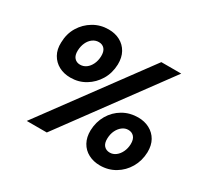

<svg xmlns="http://www.w3.org/2000/svg" viewBox="-147 -918 1205 1137"><g transform="rotate(30 455.0 -350.0)"><path d="M145 0 661 -700H797L282 0ZM651 12Q607 12 572 -6.5Q537 -25 518 -59.5Q499 -94 500 -141Q502 -200 529.5 -247Q557 -294 603.5 -321Q650 -348 707 -348Q751 -348 785.5 -329.5Q820 -311 839 -277.5Q858 -244 857 -196Q855 -137 827.5 -90Q800 -43 754 -15.5Q708 12 651 12ZM240 -351Q195 -351 160.5 -369.5Q126 -388 106.5 -422.5Q87 -457 89 -504Q90 -564 118 -610.5Q146 -657 192.5 -684.5Q239 -712 295 -712Q340 -712 374 -693.5Q408 -675 427 -641Q446 -607 445 -559Q443 -499 415 -452.5Q387 -406 341.5 -378.5Q296 -351 240 -351ZM664 -83Q686 -83 704.5 -97Q723 -111 734.5 -135Q746 -159 747 -188Q748 -221 733 -238Q718 -255 693 -255Q671 -255 652.5 -241Q634 -227 622.5 -203.5Q611 -180 610 -149Q609 -116 624 -99.5Q639 -83 664 -83ZM251 -446Q274 -446 292.5 -459.5Q311 -473 322.5 -497Q334 -521 335 -551Q336 -584 321.5 -601Q307 -618 282 -618Q259 -618 240 -604Q221 -590 210 -566Q199 -542 198 -512Q197 -479 212 -462.5Q227 -446 251 -446Z"/></g></svg>

Font: DM Sans 17pt ExtraBold
Style: Italic
Weight: 800
Italic angle: -10°
Version: Version 4.004;gftools[0.9.30]